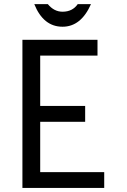

<svg xmlns="http://www.w3.org/2000/svg" viewBox="-20 -929 626 949"><path d="M149.4 -908.7H216.3Q247.1 -871.1 289.1 -871.1Q338.4 -871.1 364.3 -908.7H429.7Q380.4 -796.9 289.1 -796.9Q194.3 -796.9 149.4 -908.7ZM90.8 0V-732.4H461.9V-654.3H178.7V-405.3H400.9V-327.1H178.7V-78.1H495.1V0Z"/></svg>

Font: Consola Mono
Style: Book
Weight: 400
Monospace: yes
Version: Version 2.001